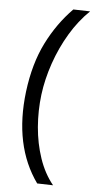

<svg xmlns="http://www.w3.org/2000/svg" viewBox="-56 -740 428 865"><g transform="rotate(5 158.0 -307.5)"><path d="M218 91 146 89Q30 -73 60 -319Q76 -447 123 -541Q170 -635 240 -706L316 -704Q266 -656 227.5 -591.5Q189 -527 164 -454.5Q139 -382 130 -311Q121 -238 127 -164.5Q133 -91 155.5 -24.5Q178 42 218 91Z"/></g></svg>

Font: Kulim Park
Style: Italic
Weight: 400
Italic angle: -8°
Designer: Noponies / Dale Sattler
Foundry: Noponies
Version: Version 1.000; ttfautohint (v1.8.3)